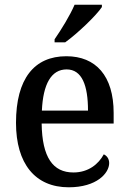

<svg xmlns="http://www.w3.org/2000/svg" viewBox="-20 -786 547 816"><path d="M212 -619V-606H257C310 -644 390 -721 413 -756V-766H297C278 -721 241 -661 212 -619ZM272 10C391 10 444 -50 444 -93C444 -112 433 -125 421 -130C399 -89 356 -53 292 -53C205 -53 159 -117 157 -261H463V-306C463 -464 387 -547 262 -547C126 -547 48 -452 48 -264C48 -91 129 10 272 10ZM354 -316H158C163 -429 198 -491 263 -491C329 -491 354 -422 354 -316Z"/></svg>

Font: Noto Serif Hebrew SemiCondensed Medium
Style: Regular
Weight: 500
Width: 4
Designer: Monotype Design Team
Foundry: Monotype Imaging Inc.
Version: Version 2.004